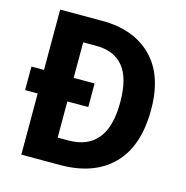

<svg xmlns="http://www.w3.org/2000/svg" viewBox="-105 -814 885 913"><g transform="rotate(15 337.0 -357.0)"><path d="M288 -714Q442 -714 531.5 -625Q621 -536 621 -366Q621 -186 529 -93Q437 0 270 0H80V-301H18V-417H80V-714ZM291 -592H226V-417H329V-301H226V-123H278Q470 -123 470 -361Q470 -481 424 -536.5Q378 -592 291 -592Z"/></g></svg>

Font: Noto Sans Arabic SemCond
Style: Bold
Weight: 700
Width: 4
Designer: Monotype Design Team, Nadine Chahine, Nizar Qandah and Khaled Hosny
Foundry: Monotype Imaging Inc.
Version: Version 2.012; ttfautohint (v1.8.4.7-5d5b)